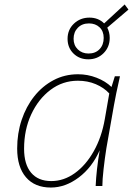

<svg xmlns="http://www.w3.org/2000/svg" viewBox="-20 -834 596 861"><path d="M208 7Q136 7 96.5 -39Q57 -85 57 -168Q57 -236 77 -296Q97 -356 133.5 -402Q170 -448 220 -474.5Q270 -501 330 -501Q373 -501 413 -485.5Q453 -470 480 -444L495 -492H518Q508 -449 501.5 -416.5Q495 -384 491 -362L457 -169Q450 -125 444.5 -76Q439 -27 439 0H409Q412 -71 427 -160Q393 -83 333 -38Q273 7 208 7ZM210 -22Q266 -22 315.5 -57.5Q365 -93 400.5 -156Q436 -219 450 -300L470 -415Q446 -441 409.5 -456.5Q373 -472 329 -472Q261 -472 206.5 -431Q152 -390 120 -321Q88 -252 88 -167Q88 -97 119.5 -59.5Q151 -22 210 -22ZM376 -568Q336 -568 309.5 -594Q283 -620 283 -660Q283 -701 311.5 -728Q340 -755 381 -755Q421 -755 447 -729L539 -814L556 -791L461 -710Q472 -689 472 -664Q472 -623 444.5 -595.5Q417 -568 376 -568ZM377 -594Q408 -594 426.5 -613.5Q445 -633 445 -664Q445 -694 426.5 -711.5Q408 -729 379 -729Q348 -729 329 -709.5Q310 -690 310 -660Q310 -631 329 -612.5Q348 -594 377 -594Z"/></svg>

Font: Livvic Thin
Style: Italic
Weight: 250
Italic angle: -10°
Designer: Jacques Le Bailly, Baron von Fonthausen
Version: Version 1.001; ttfautohint (v1.8.2)